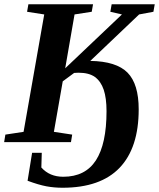

<svg xmlns="http://www.w3.org/2000/svg" viewBox="-27 -675 755 912"><path d="M229 -48.8 315.9 -35.6 310.1 0H-7.3L-1.5 -35.6L85 -48.8L183.1 -606.4L101.6 -619.1L107.9 -654.8H415L408.7 -619.1L327.1 -606.4L282.7 -350.6L552.2 -606.4L497.1 -619.1L503.4 -654.8H708L701.7 -619.1L633.8 -606.4L401.9 -385.7Q525.9 -383.8 578.9 -329.8Q631.8 -275.9 631.8 -155.8Q631.8 27.3 541 122.1Q450.2 216.8 270 216.8Q230.5 216.8 193.6 210Q156.7 203.1 104 183.6L125.5 50.8H171.4L169.4 120.6Q208.5 164.6 273.4 164.6Q377.9 164.6 428.5 86.7Q479 8.8 479 -147Q479 -209 465.6 -248.8Q452.1 -288.6 424.1 -309.1Q396 -329.6 345.7 -329.6L325.2 -328.6L271 -288.6Z"/></svg>

Font: Tinos
Style: Bold Italic
Weight: 700
Italic angle: -16.333°
Designer: Steve Matteson
Foundry: Monotype Imaging Inc.
Version: Version 1.23